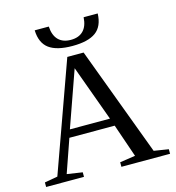

<svg xmlns="http://www.w3.org/2000/svg" viewBox="-122 -951 966 1055"><g transform="rotate(-15 361.0 -424.0)"><path d="M225.1 -25.9V0H9.8V-25.9L84 -39.1L307.1 -660.2H399.9L631.8 -39.1L714.8 -25.9V0H438V-25.9L525.9 -39.1L460.9 -228H203.1L137.2 -39.1ZM330.1 -589.8 217.8 -272H445.8ZM351.1 -710.9Q261.7 -710.9 218 -743.2Q174.3 -775.4 171.9 -847.7H252Q254.9 -797.4 280.3 -771.5Q305.7 -745.6 351.1 -745.6Q396.5 -745.6 421.9 -771.5Q447.3 -797.4 450.2 -847.7H530.3Q527.8 -774.9 484.1 -742.9Q440.4 -710.9 351.1 -710.9Z"/></g></svg>

Font: Tinos
Style: Regular
Weight: 400
Designer: Steve Matteson
Foundry: Monotype Imaging Inc.
Version: Version 1.23